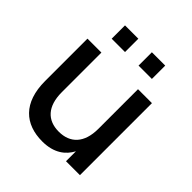

<svg xmlns="http://www.w3.org/2000/svg" viewBox="-202 -866 1018 1018"><g transform="rotate(45 307.0 -357.0)"><path d="M452.5 -630.5V-730.5H352.5V-630.5ZM251 -630.5V-730.5H151V-630.5ZM164.5 -540H60V-222.5C60 -59.5 146.5 15 275.5 15C364 15 413 -25 439 -74.5V0H543.5V-540H439V-243C439 -136.5 386 -83.5 301 -83.5C215.5 -83.5 164.5 -137 164.5 -243Z"/></g></svg>

Font: Vela Sans SemBd
Style: Regular
Weight: 600
Designer: Principal design: Mikhail Sharanda - project Manrope.
Design modification: Ravid Balaliev
Foundry: Mikhail Sharanda
Version: Version 1.001